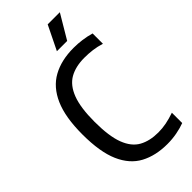

<svg xmlns="http://www.w3.org/2000/svg" viewBox="-293 -1010 1084 1084"><g transform="rotate(-45 248.5 -468.0)"><path d="M342.5 9.5Q249 9.5 181.2 -26.8Q113.5 -63 77.2 -145.8Q41 -228.5 41 -368.5Q41 -505.5 77.8 -589.2Q114.5 -673 184 -711.2Q253.5 -749.5 351 -749.5Q420 -749.5 485 -731V-648.5Q451 -659 419.5 -663Q388 -667 355 -667Q285 -667 237.2 -639.8Q189.5 -612.5 164.8 -547.8Q140 -483 140 -370.5Q140 -255 164.8 -190.2Q189.5 -125.5 237 -99.2Q284.5 -73 352.5 -73Q384.5 -73 416.5 -79.2Q448.5 -85.5 485 -98V-15.5Q456 -4.5 419 2.5Q382 9.5 342.5 9.5ZM271.5 -802.5 342 -946.5H439L353.5 -802.5Z"/></g></svg>

Font: Encode Sans Condensed Medium
Style: Regular
Weight: 500
Width: 3
Designer: Multiple Designers
Foundry: Impallari Type
Version: Version 3.000; ttfautohint (v1.8.3) -l 8 -r 50 -G 200 -x 14 